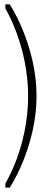

<svg xmlns="http://www.w3.org/2000/svg" viewBox="-20 -710 204 890"><path d="M149.4 -265.1Q149.4 -220.2 144 -178.5Q138.7 -136.7 129.9 -98.4Q121.1 -60.1 110.1 -26.1Q99.1 7.8 87.4 36.6Q60.1 104 25.4 159.7H4.9V140.6Q34.2 89.8 57.6 26.9Q67.4 0 76.9 -32.2Q86.4 -64.5 93.8 -101.3Q101.1 -138.2 105.7 -179.2Q110.4 -220.2 110.4 -265.1Q110.4 -309.1 105.7 -349.9Q101.1 -390.6 93.8 -427.2Q86.4 -463.9 76.9 -496.1Q67.4 -528.3 57.6 -555.7Q34.2 -619.1 4.9 -670.9V-689.9H25.4Q60.1 -633.8 87.4 -566.4Q99.1 -537.6 110.1 -503.7Q121.1 -469.7 129.9 -431.6Q138.7 -393.6 144 -351.6Q149.4 -309.6 149.4 -265.1Z"/></svg>

Font: Tulpen One
Style: Regular
Weight: 400
Designer: Naima Ben Ayed
Foundry: Naima Ben Ayed, Anton Koovit
Version: Version 1.002